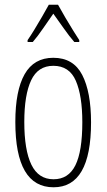

<svg xmlns="http://www.w3.org/2000/svg" viewBox="-20 -784 452 814"><path d="M366 -265Q366 10 207 10Q45 10 45 -267Q45 -400 84.5 -469.5Q124 -539 206 -539Q291 -539 328.5 -466.5Q366 -394 366 -265ZM83 -267Q83 -148 113 -86Q143 -24 207 -24Q270 -24 299.5 -83Q329 -142 329 -266Q329 -378 301.5 -441.5Q274 -505 206 -505Q141 -505 112 -443.5Q83 -382 83 -267ZM226 -764Q239 -740 257 -709.5Q275 -679 291.5 -652.5Q308 -626 316 -614V-606H295Q274 -630 250.5 -663.5Q227 -697 206 -726Q187 -699 163 -664Q139 -629 119 -606H97V-614Q109 -631 125.5 -658Q142 -685 158.5 -713.5Q175 -742 187 -764Z"/></svg>

Font: Noto Sans Tamil ExtraCondensed ExtraLight
Style: Regular
Weight: 200
Width: 2
Designer: Jelle Bosma - Monotype Design Team
Foundry: Monotype Imaging Inc.
Version: Version 2.004; ttfautohint (v1.8.4.7-5d5b)